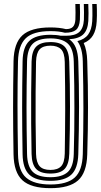

<svg xmlns="http://www.w3.org/2000/svg" viewBox="-20 -948 513 976"><path d="M236.5 8.5Q137.8 8.5 94.1 -31.5Q50.5 -71.5 48.8 -163.2Q47.8 -229.2 47.1 -287.5Q46.5 -345.8 46.5 -401.4Q46.5 -457 47.1 -514.6Q47.8 -572.2 48.8 -637Q50.5 -728.8 94.1 -768.6Q137.8 -808.5 236.5 -808.5Q281.2 -808.5 315.2 -800Q339.2 -800 350.4 -811.2Q361.5 -822.5 363.2 -848Q364 -861 363.9 -884.5Q363.8 -908 363 -927.8H385.8Q386.8 -908.2 386.8 -885Q386.8 -861.8 386.2 -847.8Q383.8 -810.2 366.2 -795.9Q348.8 -781.5 309.8 -781.5Q279.2 -789.8 236.5 -789.8Q148.5 -789.8 111 -753.6Q73.5 -717.5 71.5 -636.5Q70.2 -578.5 69.6 -524Q69 -469.5 69 -413.6Q69 -357.8 69.6 -296.5Q70.2 -235.2 71.5 -164Q73.2 -78.8 113.4 -44.5Q153.5 -10.2 236.5 -10.2Q321 -10.2 359.8 -45.4Q398.5 -80.5 400.8 -164Q402.2 -226 403.1 -282.8Q404 -339.5 404 -395.2Q404 -451 403.2 -510.2Q402.5 -569.5 400.8 -636.5Q400 -670 393.2 -695.5Q386.5 -721 373.2 -739Q410.5 -748 428.2 -772.5Q446 -797 448.8 -840Q449.5 -851.8 449.8 -868.4Q450 -885 449.6 -901.2Q449.2 -917.5 448.8 -927.8H471.5Q472.2 -917.8 472.5 -901.2Q472.8 -884.8 472.6 -867.8Q472.5 -850.8 471.5 -838.8Q469 -796 453.2 -769.1Q437.5 -742.2 405.5 -729.2Q422 -693.5 423.5 -637.5Q425.5 -572.5 426.5 -515Q427.5 -457.5 427.4 -402Q427.2 -346.5 426.4 -288Q425.5 -229.5 423.5 -162.8Q420.8 -69.8 376.5 -30.6Q332.2 8.5 236.5 8.5ZM236.5 -47.2Q295 -47.2 324.1 -73.2Q353.2 -99.2 355 -165.2Q356.8 -226.8 357.5 -284.2Q358.2 -341.8 358.2 -398.4Q358.2 -455 357.5 -513.4Q356.8 -571.8 355 -635Q353.2 -700.5 324.5 -726.6Q295.8 -752.8 236.5 -752.8Q173.8 -752.8 146.4 -725.5Q119 -698.2 117.5 -635.8Q116.2 -571.5 115.5 -514.2Q114.8 -457 114.8 -401.6Q114.8 -346.2 115.5 -288.2Q116.2 -230.2 117.5 -164.5Q119 -102.5 146.2 -74.9Q173.5 -47.2 236.5 -47.2ZM236.5 -65.8Q186.2 -65.8 164 -89Q141.8 -112.2 140.5 -165.2Q139 -243 138.4 -320.2Q137.8 -397.5 138.4 -475.9Q139 -554.2 140.5 -635.5Q141.8 -689.5 164.9 -711.9Q188 -734.2 236.5 -734.2Q286 -734.2 308.2 -711.2Q330.5 -688.2 332 -634.8Q334 -574.8 334.9 -518.9Q335.8 -463 335.8 -407.1Q335.8 -351.2 335 -292.2Q334.2 -233.2 332.2 -167Q330.8 -113.5 308.9 -89.6Q287 -65.8 236.5 -65.8ZM236.5 -84.2Q273.2 -84.2 290.8 -102.9Q308.2 -121.5 309.2 -167.8Q310 -222 310.6 -275.9Q311.2 -329.8 311.4 -386Q311.5 -442.2 311 -503.2Q310.5 -564.2 309.2 -632.8Q308.2 -680 290.1 -697.9Q272 -715.8 236.5 -715.8Q199 -715.8 181.8 -697.4Q164.5 -679 163.2 -634.8Q161.8 -556.5 161.1 -481.9Q160.5 -407.2 161 -329.8Q161.5 -252.2 163.2 -165.5Q164.5 -122 181.5 -103.1Q198.5 -84.2 236.5 -84.2ZM236.5 -28.8Q162 -28.8 129 -60.1Q96 -91.5 94.8 -164Q93.8 -229.2 93.1 -287.4Q92.5 -345.5 92.5 -401.1Q92.5 -456.8 93.1 -514.4Q93.8 -572 94.8 -636.5Q96 -708.8 128.9 -740Q161.8 -771.2 236.5 -771.2Q267.2 -771.2 289.2 -766.2H315.5Q361.8 -766.2 382.9 -785.2Q404 -804.2 406.5 -847.5Q407 -862.5 407 -885.6Q407 -908.8 406 -927.8H428.8Q430 -907 430 -881.2Q430 -855.5 429 -841.5Q426 -795.2 403.4 -773.4Q380.8 -751.5 331.8 -748.5Q354.2 -733 365.4 -705.4Q376.5 -677.8 378 -635.8Q379.8 -576.8 380.8 -519.9Q381.8 -463 381.8 -405.8Q381.8 -348.5 380.8 -288.9Q379.8 -229.2 378 -164.5Q375.8 -91.2 342.4 -60Q309 -28.8 236.5 -28.8Z"/></svg>

Font: Big Shoulders Inline Text Thin
Style: Bold
Weight: 700
Version: Version 2.002